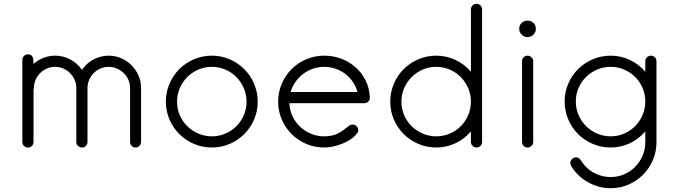

<svg xmlns="http://www.w3.org/2000/svg" viewBox="-20 -779 3585 1014"><path d="M725 -29Q725 -17 716.5 -8.5Q708 0 696 0Q684 0 675.5 -8.5Q667 -17 667 -29V-314Q667 -337 658 -357.5Q649 -378 633.5 -393Q618 -408 597.5 -417Q577 -426 554 -426Q531 -426 510.5 -417Q490 -408 475 -393Q460 -378 451 -357.5Q442 -337 442 -314V-29Q442 -17 433.5 -8.5Q425 0 413 0Q401 0 392 -8.5Q383 -17 383 -29V-314Q383 -337 374 -357.5Q365 -378 350 -393Q335 -408 314.5 -417Q294 -426 271 -426Q248 -426 227.5 -417Q207 -408 192 -393Q177 -378 168 -357.5Q159 -337 159 -314Q159 -312 158 -309.5Q157 -307 157 -304V-29Q157 -17 148.5 -8.5Q140 0 128 0Q115 0 106.5 -8.5Q98 -17 98 -29V-462Q98 -475 106.5 -483.5Q115 -492 128 -492Q139 -492 145 -487Q151 -482 153.5 -474.5Q156 -467 156.5 -458Q157 -449 157 -441Q180 -462 209.5 -473.5Q239 -485 271 -485Q314 -485 351.5 -465Q389 -445 413 -410Q436 -445 474 -465Q512 -485 554 -485Q589 -485 620 -471.5Q651 -458 674.5 -434.5Q698 -411 711.5 -380Q725 -349 725 -314Z M856 -242Q856 -292 875 -336.5Q894 -381 927 -414Q960 -447 1004.5 -466Q1049 -485 1099 -485Q1149 -485 1193 -466Q1237 -447 1270 -414Q1303 -381 1322 -336.5Q1341 -292 1341 -242Q1341 -192 1322 -148Q1303 -104 1270 -71Q1237 -38 1193 -19Q1149 0 1099 0Q1049 0 1004.5 -19Q960 -38 927 -71Q894 -104 875 -148Q856 -192 856 -242ZM915 -242Q915 -204 929.5 -170.5Q944 -137 969 -112.5Q994 -88 1027.5 -73.5Q1061 -59 1099 -59Q1137 -59 1170.5 -73.5Q1204 -88 1228.5 -112.5Q1253 -137 1267.5 -170.5Q1282 -204 1282 -242Q1282 -280 1267.5 -313.5Q1253 -347 1228.5 -372Q1204 -397 1170.5 -411.5Q1137 -426 1099 -426Q1061 -426 1027.5 -411.5Q994 -397 969 -372Q944 -347 929.5 -313.5Q915 -280 915 -242Z M1933 -263Q1934 -251 1925 -242.5Q1916 -234 1904 -234H1508Q1510 -197 1525 -165Q1540 -133 1565 -109.5Q1590 -86 1622.5 -72.5Q1655 -59 1692 -59Q1713 -59 1730 -62.5Q1747 -66 1762 -73Q1777 -80 1791 -90Q1805 -100 1821 -113Q1826 -117 1830.5 -119Q1835 -121 1842 -121Q1854 -121 1863 -112.5Q1872 -104 1872 -92Q1872 -85 1869.5 -80.5Q1867 -76 1863 -71Q1849 -54 1828.5 -41Q1808 -28 1785 -19Q1762 -10 1738 -5Q1714 0 1692 0Q1642 0 1597.5 -19Q1553 -38 1520 -71Q1487 -104 1468 -148Q1449 -192 1449 -242Q1449 -292 1468 -336.5Q1487 -381 1520 -414Q1553 -447 1597.5 -466Q1642 -485 1692 -485Q1740 -485 1782.5 -469Q1825 -453 1858 -423.5Q1891 -394 1911 -354Q1931 -314 1933 -266ZM1868 -293Q1860 -323 1843 -347.5Q1826 -372 1802.5 -389.5Q1779 -407 1751 -416.5Q1723 -426 1692 -426Q1661 -426 1632.5 -416Q1604 -406 1581 -388.5Q1558 -371 1540.5 -346.5Q1523 -322 1515 -293Z M2526 -29Q2526 -17 2517.5 -8.5Q2509 0 2497 0Q2485 0 2476 -8.5Q2467 -17 2467 -29V-85Q2432 -44 2384.5 -22Q2337 0 2284 0Q2234 0 2189.5 -19Q2145 -38 2112 -71Q2079 -104 2060 -148Q2041 -192 2041 -242Q2041 -292 2060 -336.5Q2079 -381 2112 -414Q2145 -447 2189.5 -466Q2234 -485 2284 -485Q2337 -485 2384.5 -463Q2432 -441 2467 -400V-730Q2467 -742 2476 -750.5Q2485 -759 2497 -759Q2509 -759 2517.5 -750.5Q2526 -742 2526 -730ZM2467 -242Q2467 -280 2452.5 -313.5Q2438 -347 2413.5 -372Q2389 -397 2355.5 -411.5Q2322 -426 2284 -426Q2246 -426 2212.5 -411.5Q2179 -397 2154 -372Q2129 -347 2114.5 -313.5Q2100 -280 2100 -242Q2100 -204 2114.5 -170.5Q2129 -137 2154 -112.5Q2179 -88 2212.5 -73.5Q2246 -59 2284 -59Q2322 -59 2355.5 -73.5Q2389 -88 2413.5 -112.5Q2438 -137 2452.5 -170.5Q2467 -204 2467 -242Z M2810 -627Q2810 -609 2797 -596Q2784 -583 2766 -583Q2748 -583 2735 -596Q2722 -609 2722 -627Q2722 -646 2735 -658Q2748 -670 2766 -670Q2785 -670 2797.5 -658Q2810 -646 2810 -627ZM2796 -29Q2796 -17 2787 -8.5Q2778 0 2766 0Q2754 0 2745.5 -8.5Q2737 -17 2737 -29V-456Q2737 -468 2745.5 -476.5Q2754 -485 2766 -485Q2778 -485 2787 -476.5Q2796 -468 2796 -456Z M3447 -28Q3447 22 3428 66.5Q3409 111 3376 144Q3343 177 3299 196Q3255 215 3205 215Q3142 215 3085 183Q3028 151 2996 97Q2992 87 2992 82Q2992 70 3001 61Q3010 52 3022 52Q3031 52 3036.5 56Q3042 60 3047 67Q3052 74 3056.5 80.5Q3061 87 3067 94Q3093 124 3129.5 140Q3166 156 3205 156Q3243 156 3276.5 141.5Q3310 127 3334.5 102Q3359 77 3373.5 43.5Q3388 10 3388 -28V-85Q3353 -44 3305.5 -22Q3258 0 3205 0Q3155 0 3110.5 -19Q3066 -38 3033 -71Q3000 -104 2981 -148.5Q2962 -193 2962 -243Q2962 -293 2981 -337Q3000 -381 3033 -414Q3066 -447 3110.5 -466Q3155 -485 3205 -485Q3258 -485 3305.5 -463Q3353 -441 3388 -400V-456Q3388 -468 3397 -476.5Q3406 -485 3418 -485Q3430 -485 3438.5 -476.5Q3447 -468 3447 -456ZM3388 -243Q3388 -281 3373.5 -314.5Q3359 -348 3334.5 -372.5Q3310 -397 3276.5 -411.5Q3243 -426 3205 -426Q3167 -426 3133.5 -411.5Q3100 -397 3075 -372.5Q3050 -348 3035.5 -314.5Q3021 -281 3021 -243Q3021 -205 3035.5 -171.5Q3050 -138 3075 -113Q3100 -88 3133.5 -73.5Q3167 -59 3205 -59Q3243 -59 3276.5 -73.5Q3310 -88 3334.5 -113Q3359 -138 3373.5 -171.5Q3388 -205 3388 -243Z"/></svg>

Font: Hanken Light
Style: Light
Weight: 300
Designer: Alfredo Marco Pradil
Foundry: Hanken Design Co.
Version: Version 2.06 2014